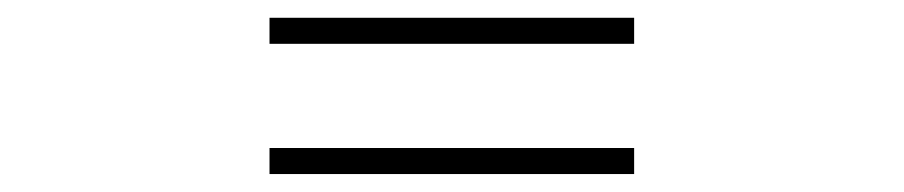

<svg xmlns="http://www.w3.org/2000/svg" viewBox="-20 -479 1017 216"><path d="M693.4 -429.7H283.2V-459H693.4ZM693.4 -283.2H283.2V-312.5H693.4Z"/></svg>

Font: Min Sans VF VF
Style: Regular
Weight: 400
Designer: Jinseong-Kim, NotoSansCJK, Nunito
Foundry: Jinseong-Kim
Version: Version 1.420;Glyphs 3.1.2 (3151)